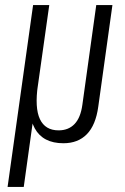

<svg xmlns="http://www.w3.org/2000/svg" viewBox="-20 -560 495 760"><path d="M425 -540 369 -138Q359 -65 324 -29Q289 7 231 7Q150 7 117.5 -52Q85 -111 102 -231L110 -290L130 -223Q117 -133 138 -88.5Q159 -44 212 -44Q251 -44 275 -69Q299 -94 306 -145L361 -540ZM175 -540 124 -179 74 180H10L111 -540Z"/></svg>

Font: Pathway Extreme Condensed ExtraLight
Style: Italic
Weight: 250
Width: 3
Italic angle: -8°
Version: Version 1.001;gftools[0.9.26]